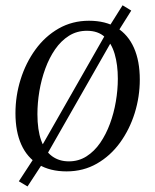

<svg xmlns="http://www.w3.org/2000/svg" viewBox="-20 -622 572 708"><path d="M81.5 65.5 49.5 46.5 102 -34 129.5 -75.5 366 -490 380.5 -520.5 432 -602.5 464 -583 412.5 -501 386.5 -461 151 -48.5 132.5 -12.5ZM308 -545.5Q369.5 -545.5 411 -519.8Q452.5 -494 474 -445.5Q495.5 -397 495.5 -328.5Q495.5 -265.5 476.8 -205.2Q458 -145 422.8 -96.2Q387.5 -47.5 337.5 -18.8Q287.5 10 225.5 10Q164.5 10 122.2 -15.5Q80 -41 58.5 -89Q37 -137 37 -204.5Q37 -268.5 56 -329.2Q75 -390 110.5 -439Q146 -488 196.2 -516.8Q246.5 -545.5 308 -545.5ZM300.5 -508.5Q263.5 -508.5 234.2 -490Q205 -471.5 183.2 -440Q161.5 -408.5 147 -368.8Q132.5 -329 125.2 -285.8Q118 -242.5 118 -201Q118 -142.5 132 -103.8Q146 -65 172 -46Q198 -27 234 -27Q270 -27 299 -45.5Q328 -64 349.5 -95.2Q371 -126.5 385.5 -165.8Q400 -205 407.2 -247.8Q414.5 -290.5 414.5 -331.5Q414.5 -383.5 402.8 -423.2Q391 -463 366.2 -485.8Q341.5 -508.5 300.5 -508.5Z"/></svg>

Font: Merriweather 72pt Light
Style: Italic
Weight: 300
Italic angle: -7.8°
Version: Version 2.101